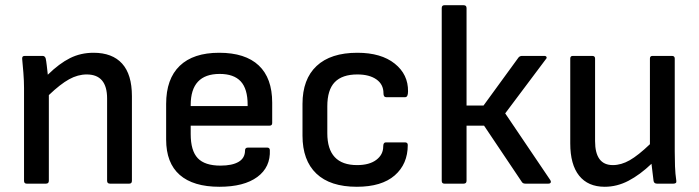

<svg xmlns="http://www.w3.org/2000/svg" viewBox="-20 -703 2674 735"><path d="M82 0Q72 0 72 -11V-366Q72 -393 69.5 -425Q67 -457 65 -476Q63 -489 75 -489H143Q152 -489 155 -479Q157 -470 159 -452.5Q161 -435 163 -417Q207 -460 248 -480.5Q289 -501 338 -501Q410 -501 447.5 -459.5Q485 -418 485 -335V-11Q485 0 475 0H401Q390 0 390 -11V-326Q390 -418 312 -418Q278 -418 244.5 -399.5Q211 -381 167 -339V-11Q167 0 156 0Z M820 12Q720 12 668 -33.5Q616 -79 616 -169V-305Q616 -401 668 -451Q720 -501 819 -501Q919 -501 970.5 -452.5Q1022 -404 1022 -310V-232Q1022 -222 1012 -222H710V-190Q710 -126 737 -97.5Q764 -69 824 -69Q869 -69 893.5 -83.5Q918 -98 918 -127Q918 -138 929 -138H1003Q1012 -138 1013 -129Q1016 -63 965 -25.5Q914 12 820 12ZM710 -297H928V-302Q928 -363 901.5 -391.5Q875 -420 821 -420Q710 -420 710 -301Z M1346 12Q1244 12 1191 -38.5Q1138 -89 1138 -184V-305Q1138 -400 1192 -450.5Q1246 -501 1348 -501Q1439 -501 1491 -459.5Q1543 -418 1542 -353Q1542 -331 1531 -331H1458Q1448 -331 1448 -346Q1448 -380 1421 -399Q1394 -418 1348 -418Q1290 -418 1261.5 -388.5Q1233 -359 1233 -296V-193Q1233 -71 1347 -71Q1394 -71 1420.5 -91Q1447 -111 1447 -142Q1447 -158 1457 -158H1530Q1541 -158 1541 -148Q1541 -75 1491 -31.5Q1441 12 1346 12Z M2087 -13Q2090 -8 2088 -4Q2086 0 2079 0H1991Q1982 0 1978 -6L1833 -222H1766V-11Q1766 0 1755 0H1681Q1671 0 1671 -11V-672Q1671 -683 1681 -683H1755Q1766 -683 1766 -672V-299H1831L1965 -483Q1970 -489 1979 -489H2064Q2070 -489 2072 -485Q2074 -481 2070 -477L1914 -269Z M2295 12Q2231 12 2197 -30.5Q2163 -73 2163 -154V-479Q2163 -489 2173 -489H2247Q2258 -489 2258 -479V-163Q2258 -71 2326 -71Q2358 -71 2390.5 -89.5Q2423 -108 2468 -151V-479Q2468 -489 2478 -489H2552Q2563 -489 2563 -479V-123Q2563 -95 2564 -66.5Q2565 -38 2569 -11Q2571 0 2558 0H2495Q2484 0 2482 -10Q2480 -26 2478 -42.5Q2476 -59 2474 -76Q2430 -34 2386 -11Q2342 12 2295 12Z"/></svg>

Font: Sofia Sans Medium
Style: Regular
Weight: 500
Designer: Botio Nikoltchev, Ani Petrova
Foundry: lettersoup
Version: Version 4.101; ttfautohint (v1.8.4.7-5d5b)